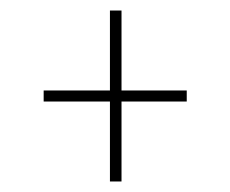

<svg xmlns="http://www.w3.org/2000/svg" viewBox="-20 -513 438 365"><path d="M211 -493V-341H335V-320H211V-168H189V-320H63V-341H189V-493Z"/></svg>

Font: Fira Sans Extra Condensed Thin
Style: Regular
Weight: 250
Width: 1
Designer: Carrois Corporate & Edenspiekermann AG
Foundry: Carrois Corporate GbR & Edenspiekermann AG
Version: Version 4.203